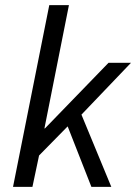

<svg xmlns="http://www.w3.org/2000/svg" viewBox="-20 -732 533 752"><path d="M173 -712H250L154 -229H156L405 -486H493L299 -283L416 0H338L245 -237L133 -123L107 0H31Z"/></svg>

Font: mr_Source Sans Pro
Style: Italic
Weight: 400
Italic angle: -11°
Designer: Paul D. Hunt
Foundry: Adobe Systems Incorporated
Version: Version 1.036;July 10, 2024;FontCreator 11.5.0.2430 64-bit